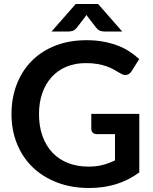

<svg xmlns="http://www.w3.org/2000/svg" viewBox="-20 -932 766 960"><path d="M676.5 -70Q621.5 -29.5 559.2 -10.8Q497 8 426 8Q337.5 8 265.8 -19.5Q194 -47 143.2 -96Q92.5 -145 65 -213Q37.5 -281 37.5 -361.5Q37.5 -443 64 -511Q90.5 -579 139.2 -628Q188 -677 257.5 -704Q327 -731 413.5 -731Q457.5 -731 495.8 -724Q534 -717 566.8 -704.8Q599.5 -692.5 626.5 -675Q653.5 -657.5 676 -636.5L637.5 -575.5Q628.5 -561 614 -557.8Q599.5 -554.5 582.5 -565Q566 -574.5 549.5 -584Q533 -593.5 512.8 -600.5Q492.5 -607.5 467.2 -612Q442 -616.5 409 -616.5Q355.5 -616.5 312.2 -598.5Q269 -580.5 238.5 -547Q208 -513.5 191.5 -466.5Q175 -419.5 175 -361.5Q175 -299.5 192.8 -250.8Q210.5 -202 242.8 -168.2Q275 -134.5 320.5 -116.8Q366 -99 422 -99Q462 -99 493.5 -107.2Q525 -115.5 555 -130V-261.5H464Q451 -261.5 443.8 -268.8Q436.5 -276 436.5 -286.5V-362.5H676.5ZM591 -774.5H501.5Q494 -774.5 483.2 -777.2Q472.5 -780 461 -793.5L420 -846.5Q417.5 -849 415.8 -852Q414 -855 412.5 -857.5L405 -846.5L364 -793.5Q352.5 -780 341.8 -777.2Q331 -774.5 323.5 -774.5H238L358.5 -912H470.5Z"/></svg>

Font: Lato
Style: Bold
Weight: 700
Designer: Lukasz Dziedzic
Foundry: tyPoland Lukasz Dziedzic
Version: Version 2.007; 2014-02-27